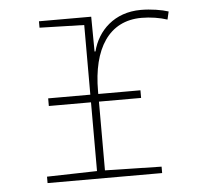

<svg xmlns="http://www.w3.org/2000/svg" viewBox="-44 -581 651 626"><g transform="rotate(-5 281.5 -268.0)"><path d="M87 0H462V-21L277 -25V-250H415V-275H277V-284C277 -423 332 -510 439 -510C468 -510 499 -505 523 -497L529 -523C508 -530 472 -536 439 -536C352 -536 297 -481 280 -414H277L276 -528H105V-507L251 -503V-275H113V-250H251V-25L87 -21Z"/></g></svg>

Font: Noto Sans Mono SemiCondensed Thin
Style: Regular
Weight: 100
Width: 4
Designer: Monotype Design Team
Foundry: Monotype Imaging Inc.
Version: Version 2.014